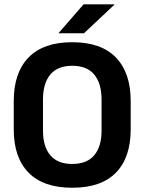

<svg xmlns="http://www.w3.org/2000/svg" viewBox="-20 -846 662 880"><path d="M311 14.5Q178.5 14.5 110.8 -54.8Q43 -124 43 -253V-383Q43 -512.5 110.8 -582.5Q178.5 -652.5 311 -652.5Q443.5 -652.5 511.2 -582.5Q579 -512.5 579 -383V-253Q579 -124 511.5 -54.8Q444 14.5 311 14.5ZM311 -94.5Q378.5 -94.5 412 -134.5Q445.5 -174.5 445.5 -247V-389Q445.5 -464 412 -504.2Q378.5 -544.5 311 -544.5Q244 -544.5 210.5 -504.2Q177 -464 177 -389V-247Q177 -174.5 210.5 -134.5Q244 -94.5 311 -94.5ZM363 -826H504V-824.5L365 -693.5H249V-695Z"/></svg>

Font: Anek Tamil Medium SemiBold
Style: Regular
Weight: 600
Version: Version 1.003